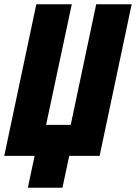

<svg xmlns="http://www.w3.org/2000/svg" viewBox="-25 -734 640 904"><path d="M106 150H269L301 0H444L595 -714H428L308 -146H192L313 -714H146L-5 0H138Z"/></svg>

Font: Noto Sans ExtraCondensed Black
Style: Italic
Weight: 900
Width: 2
Italic angle: -12°
Designer: Monotype Design Team
Foundry: Monotype Imaging Inc.
Version: Version 2.013